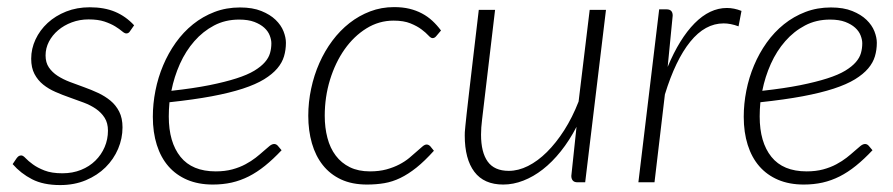

<svg xmlns="http://www.w3.org/2000/svg" viewBox="-20 -526 2578 554"><path d="M355.5 -436.5Q351.5 -429.5 344.5 -429.5Q339.5 -429.5 332.2 -435.8Q325 -442 312.5 -449.8Q300 -457.5 281.5 -463.8Q263 -470 235.5 -470Q210 -470 187.2 -461.5Q164.5 -453 147.8 -438.8Q131 -424.5 121.2 -405.8Q111.5 -387 111.5 -366Q111.5 -345.5 121 -331.5Q130.5 -317.5 146.2 -307.2Q162 -297 181.8 -289.5Q201.5 -282 222.5 -274.5Q243.5 -267 263.2 -257.8Q283 -248.5 298.8 -235.5Q314.5 -222.5 324 -203.8Q333.5 -185 333.5 -158.5Q333.5 -126.5 320.8 -96.5Q308 -66.5 284.5 -43.2Q261 -20 227.8 -6Q194.5 8 153.5 8Q105 8 72.5 -8.8Q40 -25.5 16.5 -52.5L28 -69.5Q31 -73.5 34 -75.5Q37 -77.5 41.5 -77.5Q46.5 -77.5 54 -69.5Q61.5 -61.5 74.8 -51.8Q88 -42 108.5 -34Q129 -26 160 -26Q189.5 -26 213.8 -35.8Q238 -45.5 255.2 -62.5Q272.5 -79.5 282 -101.8Q291.5 -124 291.5 -149Q291.5 -171 282 -186Q272.5 -201 257 -211.8Q241.5 -222.5 221.5 -230Q201.5 -237.5 180.8 -244.8Q160 -252 140 -260.8Q120 -269.5 104.5 -282Q89 -294.5 79.5 -312.5Q70 -330.5 70 -356.5Q70 -385.5 82.5 -412.2Q95 -439 117.5 -459.8Q140 -480.5 171 -492.8Q202 -505 239 -505Q281 -505 312 -492Q343 -479 367 -453Z M805 -402.5Q805 -382 799.5 -363.5Q794 -345 780 -328.5Q766 -312 742 -297.2Q718 -282.5 680.5 -270.2Q643 -258 591 -248.2Q539 -238.5 469 -231Q468 -220.5 467.5 -210.2Q467 -200 467 -190Q467 -115.5 500.8 -73.5Q534.5 -31.5 602.5 -31.5Q629 -31.5 650.2 -37.2Q671.5 -43 688.2 -52Q705 -61 717.8 -71Q730.5 -81 740.5 -90Q750.5 -99 757.8 -104.8Q765 -110.5 771 -110.5Q777 -110.5 781.5 -105.5L792.5 -92.5Q768 -66.5 744.8 -47.8Q721.5 -29 697.8 -17Q674 -5 648.5 0.8Q623 6.5 594 6.5Q552.5 6.5 520.2 -7.2Q488 -21 466 -46.2Q444 -71.5 432.5 -107.8Q421 -144 421 -189Q421 -226.5 428.5 -264.5Q436 -302.5 450.8 -337.5Q465.5 -372.5 487.2 -403Q509 -433.5 537 -456Q565 -478.5 599 -491.5Q633 -504.5 672.5 -504.5Q709 -504.5 734.2 -494.2Q759.5 -484 775.2 -468.8Q791 -453.5 798 -435.8Q805 -418 805 -402.5ZM670 -469.5Q630 -469.5 597.8 -452.5Q565.5 -435.5 540.8 -407.2Q516 -379 499.2 -341.8Q482.5 -304.5 474.5 -264Q538 -271 584 -280.2Q630 -289.5 662 -299.8Q694 -310 713.8 -322Q733.5 -334 744.5 -346.8Q755.5 -359.5 759.2 -373Q763 -386.5 763 -401Q763 -411.5 758.2 -423.8Q753.5 -436 742.5 -446Q731.5 -456 713.8 -462.8Q696 -469.5 670 -469.5Z M1232 -91Q1205.5 -61.5 1181.8 -42.5Q1158 -23.5 1135.2 -12.5Q1112.5 -1.5 1089 2.5Q1065.5 6.5 1039 6.5Q996 6.5 964.2 -8.2Q932.5 -23 911.5 -49.5Q890.5 -76 880 -112.5Q869.5 -149 869.5 -192Q869.5 -231.5 877.8 -270.2Q886 -309 901.5 -344Q917 -379 939 -408.5Q961 -438 988.5 -459.5Q1016 -481 1048.2 -493.2Q1080.5 -505.5 1117 -505.5Q1141.5 -505.5 1161.2 -500.8Q1181 -496 1197.5 -487.2Q1214 -478.5 1227.5 -466Q1241 -453.5 1252.5 -438L1238.5 -421.5Q1234 -416 1228 -416Q1223 -416 1215.8 -424Q1208.5 -432 1196.2 -441.2Q1184 -450.5 1164.5 -458.5Q1145 -466.5 1115.5 -466.5Q1073.5 -466.5 1037.2 -444Q1001 -421.5 974.2 -383.5Q947.5 -345.5 932.2 -295.8Q917 -246 917 -192Q917 -157.5 924.8 -128Q932.5 -98.5 948.8 -77Q965 -55.5 989.5 -43.5Q1014 -31.5 1047.5 -31.5Q1074 -31.5 1095 -37.2Q1116 -43 1132.2 -51.5Q1148.5 -60 1160.8 -70.2Q1173 -80.5 1182.5 -89Q1192 -97.5 1198.8 -103.2Q1205.5 -109 1211 -109Q1216.5 -109 1221.5 -104L1232 -91Z M1408.5 -497.5 1371 -181Q1368 -157.5 1368 -137.5Q1368 -86.5 1387.2 -59.8Q1406.5 -33 1448 -33Q1475.5 -33 1503.5 -47Q1531.5 -61 1558 -87.2Q1584.5 -113.5 1608 -150.2Q1631.5 -187 1649.5 -233L1681.5 -497.5H1728.5L1668.5 0H1646.5Q1637 0 1632.8 -5Q1628.5 -10 1628.5 -18.5L1643.5 -160Q1623 -120.5 1598.2 -89.5Q1573.5 -58.5 1546.2 -37.2Q1519 -16 1490 -4.8Q1461 6.5 1432 6.5Q1376.5 6.5 1348.8 -30.2Q1321 -67 1321 -135Q1321 -139.5 1321.2 -144.8Q1321.5 -150 1322.8 -162.8Q1324 -175.5 1326.5 -198Q1329 -220.5 1333.5 -259.2Q1338 -298 1344.8 -356Q1351.5 -414 1361.5 -497.5Z M1822 0 1882 -499H1903.5Q1921 -499 1921 -481L1906.5 -333Q1940.5 -414.5 1984.2 -458.8Q2028 -503 2077.5 -503Q2098 -503 2119.5 -494.5L2111 -450Q2088 -458.5 2068 -458.5Q2014.5 -458.5 1971.8 -405.8Q1929 -353 1898.5 -253.5L1868.5 0Z M2510 -402.5Q2510 -382 2504.5 -363.5Q2499 -345 2485 -328.5Q2471 -312 2447 -297.2Q2423 -282.5 2385.5 -270.2Q2348 -258 2296 -248.2Q2244 -238.5 2174 -231Q2173 -220.5 2172.5 -210.2Q2172 -200 2172 -190Q2172 -115.5 2205.8 -73.5Q2239.5 -31.5 2307.5 -31.5Q2334 -31.5 2355.2 -37.2Q2376.5 -43 2393.2 -52Q2410 -61 2422.8 -71Q2435.5 -81 2445.5 -90Q2455.5 -99 2462.8 -104.8Q2470 -110.5 2476 -110.5Q2482 -110.5 2486.5 -105.5L2497.5 -92.5Q2473 -66.5 2449.8 -47.8Q2426.5 -29 2402.8 -17Q2379 -5 2353.5 0.8Q2328 6.5 2299 6.5Q2257.5 6.5 2225.2 -7.2Q2193 -21 2171 -46.2Q2149 -71.5 2137.5 -107.8Q2126 -144 2126 -189Q2126 -226.5 2133.5 -264.5Q2141 -302.5 2155.8 -337.5Q2170.5 -372.5 2192.2 -403Q2214 -433.5 2242 -456Q2270 -478.5 2304 -491.5Q2338 -504.5 2377.5 -504.5Q2414 -504.5 2439.2 -494.2Q2464.5 -484 2480.2 -468.8Q2496 -453.5 2503 -435.8Q2510 -418 2510 -402.5ZM2375 -469.5Q2335 -469.5 2302.8 -452.5Q2270.5 -435.5 2245.8 -407.2Q2221 -379 2204.2 -341.8Q2187.5 -304.5 2179.5 -264Q2243 -271 2289 -280.2Q2335 -289.5 2367 -299.8Q2399 -310 2418.8 -322Q2438.5 -334 2449.5 -346.8Q2460.5 -359.5 2464.2 -373Q2468 -386.5 2468 -401Q2468 -411.5 2463.2 -423.8Q2458.5 -436 2447.5 -446Q2436.5 -456 2418.8 -462.8Q2401 -469.5 2375 -469.5Z"/></svg>

Font: Lato TR Light
Style: Italic
Weight: 300
Italic angle: -12°
Designer: Lukasz Dziedzic
Foundry: Lukasz Dziedzic
Version: Version 1.104 2013